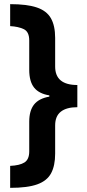

<svg xmlns="http://www.w3.org/2000/svg" viewBox="-20 -741 419 926"><path d="M29 59Q75 57 98 42.5Q121 28 121 -11V-154Q121 -207 144 -236.5Q167 -266 218 -275V-281Q168 -289 144.5 -318.5Q121 -348 121 -404V-546Q121 -588 94.5 -600.5Q68 -613 29 -615V-721Q110 -721 157.5 -705Q205 -689 225.5 -653Q246 -617 246 -558V-420Q246 -331 353 -331V-224Q301 -224 273.5 -202.5Q246 -181 246 -136V0Q246 58 226.5 94.5Q207 131 160 148Q113 165 29 165Z"/></svg>

Font: Noto Sans Myanmar UI Condensed
Style: Bold
Weight: 700
Width: 3
Designer: Monotype Design Team
Foundry: Monotype Imaging Inc.
Version: Version 2.103; ttfautohint (v1.8.4.7-5d5b)